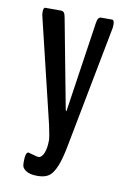

<svg xmlns="http://www.w3.org/2000/svg" viewBox="-75 -537 472 714"><g transform="rotate(10 161.5 -180.5)"><path d="M108.9 59.6Q120.1 59.6 128.4 41.3Q136.7 22.9 136.7 -10.7Q136.7 -18.6 127 -64.9L31.2 -462.9Q30.3 -469.7 30.3 -473.6Q30.3 -491.2 37.6 -491.2H96.7Q103.5 -491.2 107.9 -486.6Q112.3 -481.9 114.7 -467.8L178.2 -131.8Q180.2 -126 180.7 -126Q182.6 -126 182.6 -131.3L232.4 -466.3Q234.4 -481 238.5 -486.1Q242.7 -491.2 249 -491.2H290Q298.3 -491.2 298.3 -472.2Q298.3 -467.8 297.4 -460.9L210.4 -8.3Q200.2 47.9 188 77.6Q175.8 107.4 160.6 118.2Q145.5 128.9 120.6 129.4H115.7Q76.2 129.4 62 108.4Q58.1 104 58.1 85.9Q58.1 49.8 69.8 49.8Q70.8 49.8 87.4 54.7Q104 59.6 108.9 59.6Z"/></g></svg>

Font: BenchNine
Style: Bold
Weight: 700
Version: Version 1 ; ttfautohint (v0.92.18-e454-dirty) -l 8 -r 50 -G 